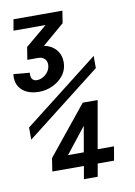

<svg xmlns="http://www.w3.org/2000/svg" viewBox="-120 -940 829 1179"><g transform="rotate(-10 294.5 -351.0)"><path d="M90.5 -520Q90.5 -500.5 100 -489.8Q109.5 -479 126 -479Q147.5 -479 167.2 -490.5Q187 -502 199 -521.2Q211 -540.5 211 -562.5Q211 -584.5 196.5 -598.2Q182 -612 157.5 -612H90L102.5 -690L237.5 -803H37.5L49.5 -872H354.5L342.5 -796L205.5 -679Q251.5 -670.5 279.5 -638.2Q307.5 -606 307.5 -560Q307.5 -548.5 305 -533.5Q299 -498.5 273 -469.2Q247 -440 208.5 -423Q170 -406 128 -406Q85.5 -406 54 -420.2Q22.5 -434.5 5.8 -460.5Q-11 -486.5 -11 -520.5Q-11 -530 -9.5 -540.5L91.5 -531.5Q90.5 -523.5 90.5 -520ZM319 90H122L134.5 8.5L379.5 -294H472.5L420 3.5H522L507 90H405L391 170H305ZM333 7.5 361 -153 234.5 7.5ZM495.5 -565V-489L28.5 -125V-201Z"/></g></svg>

Font: JuliaMono BoldItalic
Style: Regular
Weight: 700
Italic angle: -9°
Monospace: yes
Designer: cormullion
Foundry: corm
Version: Version 0.049; ttfautohint (v1.8.4)